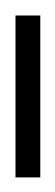

<svg xmlns="http://www.w3.org/2000/svg" viewBox="70 -684 73 254"><g transform="rotate(90 107.0 -556.5)"><path d="M0 -540V-572.8H214.2V-540Z"/></g></svg>

Font: Smooch Sans Thin
Style: Regular
Weight: 100
Designer: Robert E. Leuschke
Foundry: Robert E. Leuschke
Version: Version 1.010